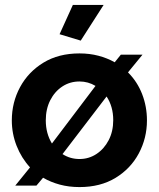

<svg xmlns="http://www.w3.org/2000/svg" viewBox="-20 -750 646 780"><path d="M42 4 102 -70Q67 -108 47.5 -157.5Q28 -207 28 -261Q28 -334 61.5 -396Q95 -458 156.5 -495.5Q218 -533 303 -533Q344 -533 380 -523.5Q416 -514 446 -497L471 -528H559L500 -456Q538 -418 557.5 -367.5Q577 -317 577 -261Q577 -189 544 -127Q511 -65 449.5 -27.5Q388 10 303 10Q260 10 223 0Q186 -10 155 -28L128 4ZM166 -261Q166 -208 191 -167L368 -401Q338 -419 303 -419Q264 -419 233 -398.5Q202 -378 184 -342.5Q166 -307 166 -261ZM303 -104Q341 -104 372 -124.5Q403 -145 421.5 -180.5Q440 -216 440 -262Q440 -317 413 -358L234 -124Q265 -104 303 -104ZM308 -585 222 -611 276 -730H401Z"/></svg>

Font: Raleway
Style: Bold
Weight: 700
Designer: Matt McInerney, Pablo Impallari, Rodrigo Fuenzalida
Foundry: Matt McInerney, Pablo Impallari, Rodrigo Fuenzalida
Version: Version 4.026